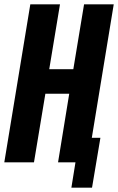

<svg xmlns="http://www.w3.org/2000/svg" viewBox="-20 -755 549 893"><path d="M312 118 331 0H250L302 -319H191L138 0H0L121 -735H259L209 -433H321L371 -735H509L407 -114H447L408 118Z"/></svg>

Font: Iosevka Curly Heavy Oblique
Style: Regular
Weight: 900
Italic angle: -9°
Monospace: yes
Designer: Belleve Invis
Foundry: Belleve Invis
Version: Version 11.1.0; ttfautohint (v1.8.3)